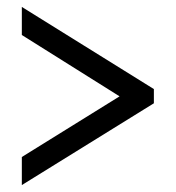

<svg xmlns="http://www.w3.org/2000/svg" viewBox="-20 -635 508 554"><path d="M43 -101V-182L325 -357L43 -534V-615L424 -378V-337Z"/></svg>

Font: Noto Serif Hebrew Condensed ExtraBold
Style: Regular
Weight: 800
Width: 3
Designer: Monotype Design Team
Foundry: Monotype Imaging Inc.
Version: Version 2.004; ttfautohint (v1.8.4.7-5d5b)